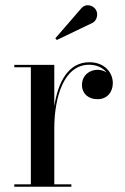

<svg xmlns="http://www.w3.org/2000/svg" viewBox="-20 -705 471 725"><path d="M329 -618.5C345.5 -626.5 352 -651 342.5 -667.5C333 -684 305.5 -695 286.5 -673L189 -560.5L194.5 -554ZM34 -9V0H249.5V-9H185V-219.5C185 -337.5 221 -460.5 316.5 -460.5C345.5 -460.5 368.5 -449 382.5 -431.5C373 -437.5 361.5 -441.5 348.5 -441.5C319.5 -441.5 289.5 -422 289.5 -383.5C289.5 -353.5 311.5 -330.5 348.5 -330.5C384.5 -330.5 406 -357 406 -391C406 -433 373 -470 317.5 -470C237 -470 198.5 -393.5 185 -303V-460H34V-451H96.5V-9Z"/></svg>

Font: Bodoni* 24
Style: Regular
Weight: 400
Version: Version 2.3